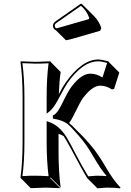

<svg xmlns="http://www.w3.org/2000/svg" viewBox="-20 -990 728 1071"><path d="M106 -444.8Q106 -559.6 94.2 -645L96.2 -647.9Q97.7 -647.9 178.2 -645Q178.2 -645 261.2 -647.9L262.2 -645L318.4 -588.4Q310.5 -536.1 308.1 -464.4Q329.6 -506.3 347.2 -530.8Q436.5 -656.7 526.9 -658.2Q548.3 -657.7 584 -647.9L588.9 -642.1L645.5 -585.4L616.7 -494.6L604.5 -491.2Q573.7 -511.7 539.6 -512.2Q497.6 -512.2 449.2 -451.2Q446.8 -447.8 444.3 -445.3Q428.2 -423.8 392.6 -350.1Q377 -318.4 365.7 -303.7Q374.5 -296.4 383.3 -288.1L439.9 -231.4Q451.2 -220.2 485.4 -180.7Q525.9 -134.3 572.3 -53.7Q610.4 12.2 652.3 56.6L649.4 60.5Q623 56.6 572.8 56.6Q566.4 56.6 523.4 60.5L466.8 3.9Q439 -40.5 376 -160.2Q373 -165 371.1 -168.9Q347.2 -212.9 335.4 -230.5Q321.3 -238.8 306.6 -243.7V-143.6Q306.6 -28.8 318.4 56.6L262.2 0L259.8 2.9L316.4 59.6Q314.9 59.6 234.4 56.6L151.4 59.6L95.2 2.9L94.2 0Q106 -81.5 106 -200.2ZM432.1 -970.2Q441.4 -963.9 449.2 -955.6L505.4 -899.4Q533.2 -871.1 545.4 -832.5L538.6 -818.4L386.7 -774.4Q355.5 -765.6 347.7 -765.6L291 -821.8Q287.1 -822.8 284.2 -825.7Q275.4 -835 274.9 -847.2Q276.4 -861.3 290 -871.1ZM288.6 -336.4 285.2 -339.8V-336.9Q287.6 -336.4 288.6 -336.4ZM431.6 -957.5 295.9 -862.8Q285.2 -855.5 285.2 -847.7Q285.6 -838.9 292 -832Q299.8 -832.5 327.1 -840.8L475.1 -883.3L478 -889.6Q462.4 -932.6 431.6 -957.5ZM116.2 -444.8V-200.2Q116.2 -87.4 105 -7.8Q149.4 -10.3 178.2 -9.8Q207 -9.8 251 -7.3Q240.2 -91.8 240.2 -200.2V-314.5L253.4 -309.6Q312 -289.1 353 -222.2Q361.8 -207.5 379.9 -173.8Q387.2 -160.2 400.9 -133.3Q439 -60.1 472.2 -6.3Q506.3 -9.8 516.1 -9.8Q544.4 -9.8 575.2 -7.8Q540.5 -47.4 496.6 -124Q460.4 -186 421.4 -230.5Q371.6 -288.1 354.5 -300.3Q326.7 -319.3 283.2 -327.1L274.9 -328.6V-346.2L280.8 -349.1Q300.8 -358.4 328.6 -416.5Q359.9 -481.4 379.9 -507.8Q433.6 -578.1 482.9 -579.1Q520 -578.6 549.8 -558.6L552.2 -559.6L577.6 -639.2Q545.4 -647.9 526.9 -647.9Q439.9 -647 355 -525.4Q342.3 -506.8 303.7 -433.6Q279.3 -387.7 256.3 -368.7L240.2 -356V-444.8Q240.2 -558.1 251 -637.2Q206.5 -634.8 178 -635Q149.4 -635.3 105 -637.7Q116.2 -552.7 116.2 -444.8Z"/></svg>

Font: Linux Biolinum Shadow O
Style: Bold
Weight: 700
Designer: Philipp H. Poll
Foundry: Philipp H. Poll
Version: Version 0.9.2